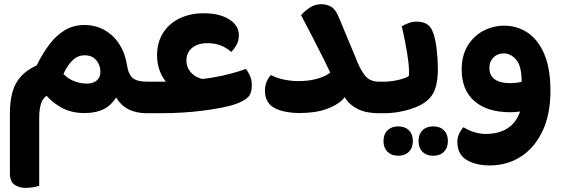

<svg xmlns="http://www.w3.org/2000/svg" viewBox="-20 -536 2668 909"><path d="M99.8 353.5Q70.6 353.5 48.7 338.5Q26.8 323.6 26.8 283.5V3Q26.8 -56.8 38.9 -100Q51.1 -143.2 79 -174.1Q107 -205 153.7 -226.5Q182.2 -284.4 214.9 -327.1Q247.5 -369.7 287.8 -393.6Q328.2 -417.6 379.5 -417.6Q432.8 -417.6 475.4 -393.3Q518 -369 545.7 -325.6Q573.4 -282.1 581.9 -224Q587.6 -185.4 607.6 -167.3Q627.6 -149.2 677.7 -149.2H681V0H675.2Q623.7 0 587.5 -18.9Q551.4 -37.8 531.1 -72.9Q510.9 -108.1 505.2 -158.8L550.7 -126.2Q540.4 -75.2 498.9 -38Q457.4 -0.8 379.4 -0.8Q314.3 -0.8 265.4 -29.6Q216.5 -58.4 190.7 -96.2L226.4 -95.4Q190.4 -83.3 178 -54.9Q165.6 -26.4 165.6 21.3V344.2Q156.1 347 138.6 350.2Q121.2 353.5 99.8 353.5ZM391.5 -140.3Q421.4 -140.3 438.4 -155.4Q455.4 -170.4 455.4 -194.5Q455.4 -215.1 447.1 -233.2Q438.7 -251.4 422.7 -262.8Q406.6 -274.2 381 -274.2Q346.4 -274.2 321.7 -248.6Q297.1 -223 280.4 -186.2Q300.4 -163.9 330.3 -152.1Q360.2 -140.3 391.5 -140.3ZM681 0V-149.2Q689.5 -135.6 694 -117.2Q698.6 -98.8 698.6 -75Q698.6 -51.1 693.9 -31.8Q689.3 -12.6 681 0Z M872 -156.4Q931.1 -159.7 983.3 -168.3Q1035.4 -177 1076.6 -188.4Q1117.8 -199.8 1143.6 -209.6Q1154.2 -198.2 1163.2 -177.6Q1172.3 -157 1172.3 -133.9Q1172.3 -94.6 1154.9 -76.5Q1137.4 -58.4 1096.8 -43.9Q1069.7 -34.1 1029.1 -26.2Q988.6 -18.3 940.5 -12.1Q892.5 -6 842 -3Q791.5 0 743.7 0H665V-149.2H782.6ZM831.4 -94.9Q777.2 -125.3 750.4 -171.1Q723.6 -216.9 723.6 -274Q723.6 -335.2 751.6 -379.7Q779.7 -424.2 829.7 -448.7Q879.7 -473.2 945.2 -473.2Q1019.4 -473.2 1065.1 -444.3Q1110.8 -415.4 1110.8 -369.6Q1110.8 -343 1099.4 -322.8Q1088 -302.7 1074.7 -290.2Q1052.2 -310.4 1024.7 -321Q997.2 -331.6 962.4 -331.6Q915.1 -331.6 888.5 -308.6Q861.9 -285.7 862.6 -247.8Q863.4 -211.7 890.3 -186.6Q917.3 -161.4 963.5 -158.7Z M1774 0Q1715.6 0 1676.8 -18.4Q1638.1 -36.9 1617.9 -66.6Q1597.8 -96.3 1592.9 -128.9L1568.5 -137.2Q1543.3 -194.4 1514.8 -251.8Q1486.3 -309.2 1458.1 -363.2Q1430 -417.2 1405.4 -464.4Q1422 -483.5 1446.3 -499.8Q1470.5 -516 1500.2 -516Q1526.6 -516 1547.3 -504.5Q1568 -492.9 1583.9 -454.4L1676 -233.3Q1691 -198 1712.3 -173.6Q1733.6 -149.2 1776.7 -149.2H1790.1V0ZM1394.3 -0.8Q1367.6 -0.8 1338.7 -5.8Q1309.8 -10.8 1288.2 -20.3Q1259.4 -33.4 1246.9 -55.5Q1234.3 -77.6 1234.3 -106.8Q1234.3 -131.7 1243.4 -151.2Q1252.4 -170.7 1263 -180.8Q1289.2 -166.2 1325.6 -159Q1362 -151.7 1395.2 -152Q1432.8 -152.2 1466 -159.4Q1499.2 -166.6 1523 -179Q1546.8 -191.5 1555.4 -206.7L1638.2 -128.2Q1633 -96.9 1605 -67.5Q1577 -38 1524.9 -19.4Q1472.8 -0.8 1394.3 -0.8ZM1790.1 0V-149.2Q1798.6 -135.6 1803.2 -117.2Q1807.7 -98.8 1807.7 -75Q1807.7 -51.1 1803 -31.8Q1798.4 -12.6 1790.1 0Z M1774 0V-149.2H1796.1Q1818.7 -149.2 1843 -153Q1867.3 -156.9 1887.3 -163.4Q1907.4 -169.8 1915.8 -176.6Q1918.1 -205.1 1912.9 -246.7Q1907.6 -288.2 1899 -332.5Q1890.4 -376.8 1882.2 -411.3Q1893.2 -418.6 1912.6 -426.1Q1931.9 -433.6 1953.3 -433.6Q1988 -433.6 2008.4 -416.4Q2028.7 -399.2 2039.3 -351.2Q2044 -331.7 2047 -306Q2050 -280.4 2051.6 -255.2Q2053.2 -230.1 2053.2 -210.8Q2053.2 -150.3 2038.7 -111.1Q2024.3 -71.9 1981.6 -44.8Q1950.8 -25.8 1900.3 -12.9Q1849.8 0 1799.1 0ZM1865.1 201.3Q1833.8 201.3 1814.7 182.5Q1795.6 163.7 1795.6 131.8Q1795.6 99.7 1814.7 81Q1833.8 62.3 1865.1 62.3Q1897.2 62.3 1915.9 81Q1934.6 99.7 1934.6 131.8Q1934.6 163.7 1915.9 182.5Q1897.2 201.3 1865.1 201.3ZM2031 201.3Q1998.8 201.3 1980.1 182.5Q1961.4 163.7 1961.4 131.8Q1961.4 99.7 1980.1 81Q1998.8 62.3 2031 62.3Q2063.1 62.3 2081.8 81Q2100.5 99.7 2100.5 131.8Q2100.5 163.7 2081.8 182.5Q2063.1 201.3 2031 201.3Z M2298 247.2Q2232.4 247.2 2188.8 220.9Q2145.2 194.5 2145.2 134.7Q2145.2 116.1 2153.9 97Q2162.7 77.9 2174.5 66.4Q2196.6 80.8 2224.5 89.5Q2252.3 98.1 2279.6 98.1Q2360.3 98.1 2405.1 53.5Q2449.9 9 2454.5 -76.2L2586 -106.6Q2586 6.3 2548.2 85.3Q2510.4 164.3 2445.5 205.8Q2380.7 247.2 2298 247.2ZM2367 -414.4Q2428.5 -414.4 2478.2 -381.2Q2527.8 -348.1 2556.9 -279.8Q2586 -211.4 2586 -106.6L2483.9 -16.2Q2464.9 -11.5 2442 -8Q2419.1 -4.6 2396.9 -4.6Q2286.9 -4.6 2226.3 -57.2Q2165.8 -109.8 2165.8 -205.8Q2165.8 -271.7 2193.2 -318Q2220.7 -364.3 2266.9 -389.3Q2313.1 -414.4 2367 -414.4ZM2364.4 -283.2Q2335.1 -283.2 2316.1 -263.9Q2297 -244.7 2297 -214.6Q2297 -178.2 2322.5 -160.3Q2347.9 -142.3 2394.3 -142.3Q2409.2 -142.3 2423.6 -144.1Q2438 -145.8 2449.7 -148.5Q2449.7 -223.5 2424 -253.3Q2398.3 -283.2 2364.4 -283.2Z"/></svg>

Font: Baloo Bhaijaan 2
Style: Regular
Weight: 400
Designer: Sanskriti Dholi, Noopur Datye and Ek Type
Foundry: Ek Type
Version: Version 1.701